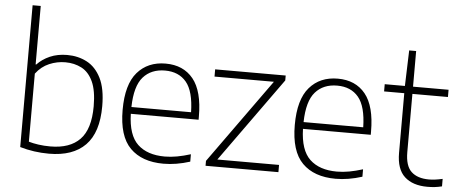

<svg xmlns="http://www.w3.org/2000/svg" viewBox="-53 -935 2562 1071"><g transform="rotate(5 1228.5 -399.5)"><path d="M251.5 9Q167 9 89 -14V-808H134.5V-480.5H138Q166.5 -511 209.2 -529.8Q252 -548.5 306 -548.5Q367 -548.5 416.5 -522.5Q466 -496.5 495.5 -437.8Q525 -379 525 -280.5Q525 -133.5 455.2 -62.2Q385.5 9 251.5 9ZM255.5 -32Q365 -32 421.2 -90.2Q477.5 -148.5 477.5 -276Q477.5 -364 454 -414.5Q430.5 -465 390 -486Q349.5 -507 299 -507Q252.5 -507 209 -488.5Q165.5 -470 134.5 -429V-48Q158 -41 189 -36.5Q220 -32 255.5 -32Z M892.5 9Q772 9 706 -57.2Q640 -123.5 640 -270.5Q640 -413 698.8 -480.8Q757.5 -548.5 857 -548.5Q956.5 -548.5 1011.8 -480.5Q1067 -412.5 1067 -270V-252.5H687.5Q690.5 -133.5 744.5 -82.5Q798.5 -31.5 896.5 -31.5Q930 -31.5 965.5 -38Q1001 -44.5 1041 -57V-15.5Q964 9 892.5 9ZM857 -509.5Q779.5 -509.5 734.8 -458.8Q690 -408 687.5 -290.5H1021.5Q1019 -407.5 976.5 -458.5Q934 -509.5 857 -509.5Z M1128 0V-27.5L1467 -500H1134.5V-540.5H1529.5V-513L1190.5 -40.5H1536V0Z M1856.5 9Q1736 9 1670 -57.2Q1604 -123.5 1604 -270.5Q1604 -413 1662.8 -480.8Q1721.5 -548.5 1821 -548.5Q1920.5 -548.5 1975.8 -480.5Q2031 -412.5 2031 -270V-252.5H1651.5Q1654.5 -133.5 1708.5 -82.5Q1762.5 -31.5 1860.5 -31.5Q1894 -31.5 1929.5 -38Q1965 -44.5 2005 -57V-15.5Q1928 9 1856.5 9ZM1821 -509.5Q1743.5 -509.5 1698.8 -458.8Q1654 -408 1651.5 -290.5H1985.5Q1983 -407.5 1940.5 -458.5Q1898 -509.5 1821 -509.5Z M2370.5 9Q2288.5 9 2242.8 -32.8Q2197 -74.5 2197 -166V-500H2084V-540.5H2197L2203.5 -740H2242.5V-540.5H2441.5V-500H2242.5V-174Q2242.5 -97 2277 -64.8Q2311.5 -32.5 2376 -32.5Q2408.5 -32.5 2452 -42.5V-0.5Q2429.5 5 2410.5 7Q2391.5 9 2370.5 9Z"/></g></svg>

Font: Encode Sans SmExp XLt
Style: Regular
Weight: 200
Width: 6
Designer: Multiple Designers
Foundry: Impallari Type
Version: Version 3.002; ttfautohint (v1.8.3) -l 8 -r 50 -G 200 -x 14 